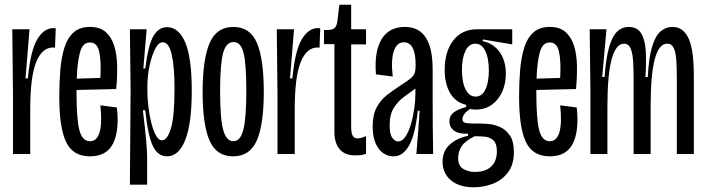

<svg xmlns="http://www.w3.org/2000/svg" viewBox="-20 -652 2988 813"><path d="M35 0V-250L32 -528H105L88 -320H98Q109 -437 137.5 -485Q166 -533 206 -533Q213 -533 216 -532L213 -450Q210 -451 205 -451Q158 -451 133 -388.5Q108 -326 108 -189V0Z M361 10Q289 10 260 -50.5Q231 -111 231 -242Q231 -303 235.5 -356.5Q240 -410 253 -451Q266 -492 292 -515Q318 -538 361 -538Q403 -538 427.5 -516.5Q452 -495 463.5 -458.5Q475 -422 476 -374.5Q477 -327 472 -275L304 -271Q304 -267 304 -261Q304 -145 316.5 -99.5Q329 -54 361 -54Q391 -54 402 -93Q413 -132 405 -206L475 -197Q486 -100 459 -45Q432 10 361 10ZM361 -472Q330 -473 318.5 -429.5Q307 -386 305 -319L405 -322Q409 -393 400 -433Q391 -473 361 -472Z M530 130 533 -274 530 -528H601L587 -362H595Q608 -463 630 -500Q652 -537 687 -537Q737 -537 764.5 -472Q792 -407 792 -269Q792 -129 764.5 -59.5Q737 10 687 10Q648 10 627 -34.5Q606 -79 595 -185H585Q595 -102 599 -56.5Q603 -11 603 13V130ZM666 -58Q689 -58 704 -109.5Q719 -161 719 -276Q719 -370 707 -421.5Q695 -473 669 -473Q651 -473 636.5 -444Q622 -415 613 -372Q604 -329 604 -287V-265Q604 -239 608 -203.5Q612 -168 620 -135Q628 -102 639.5 -80Q651 -58 666 -58Z M967 10Q896 10 867 -57.5Q838 -125 838 -261Q838 -401 867.5 -469.5Q897 -538 968 -538Q1039 -538 1068 -470Q1097 -402 1097 -263Q1097 -125 1067.5 -57.5Q1038 10 967 10ZM968 -54Q998 -54 1010.5 -103Q1023 -152 1023 -270Q1023 -380 1011.5 -427Q1000 -474 969 -474Q937 -474 924.5 -426.5Q912 -379 912 -267Q912 -151 925 -102.5Q938 -54 968 -54Z M1155 0V-250L1152 -528H1225L1208 -320H1218Q1229 -437 1257.5 -485Q1286 -533 1326 -533Q1333 -533 1336 -532L1333 -450Q1330 -451 1325 -451Q1278 -451 1253 -388.5Q1228 -326 1228 -189V0Z M1484 6Q1440 6 1418 -20.5Q1396 -47 1396 -92V-465H1352V-525H1366Q1390 -525 1398.5 -535Q1407 -545 1409 -565L1417 -632H1467V-528H1530V-464H1467V-117Q1467 -88 1473.5 -77Q1480 -66 1494 -66Q1499 -66 1508.5 -68Q1518 -70 1530 -76V-1Q1519 4 1506 5Q1493 6 1484 6Z M1647 10Q1607 10 1582.5 -24Q1558 -58 1558 -116Q1558 -166 1575 -197.5Q1592 -229 1618.5 -249.5Q1645 -270 1674 -289Q1704 -308 1718 -319.5Q1732 -331 1736 -343.5Q1740 -356 1740 -376Q1740 -473 1690 -473Q1660 -473 1647.5 -435.5Q1635 -398 1643 -328L1572 -337Q1564 -433 1595.5 -485.5Q1627 -538 1695 -538Q1812 -538 1812 -359V-241Q1812 -181 1812.5 -120.5Q1813 -60 1814 0H1743Q1747 -46 1750.5 -91.5Q1754 -137 1757 -183H1749Q1738 -81 1712 -35.5Q1686 10 1647 10ZM1666 -53Q1683 -53 1696.5 -73Q1710 -93 1719.5 -124.5Q1729 -156 1734 -191Q1739 -226 1739 -257V-277Q1717 -261 1691.5 -242.5Q1666 -224 1648 -196Q1630 -168 1630 -121Q1630 -83 1641.5 -68Q1653 -53 1666 -53Z M1986 141Q1924 141 1889 111Q1854 81 1854 33Q1854 -12 1884 -39.5Q1914 -67 1962 -77V-86Q1923 -84 1903 -98.5Q1883 -113 1883 -139Q1883 -162 1900.5 -175.5Q1918 -189 1954 -199V-208Q1910 -218 1886.5 -257Q1863 -296 1863 -356Q1863 -434 1899.5 -481Q1936 -528 2000 -528H2149V-464L2024 -485V-478Q2070 -468 2096 -431Q2122 -394 2122 -340Q2122 -298 2106.5 -263.5Q2091 -229 2062.5 -208.5Q2034 -188 1995 -188Q1991 -188 1983.5 -188.5Q1976 -189 1971 -191Q1938 -169 1938 -147Q1938 -134 1952 -131.5Q1966 -129 1985 -129H2017Q2027 -129 2049.5 -127Q2072 -125 2096.5 -114.5Q2121 -104 2138.5 -79Q2156 -54 2156 -8Q2156 45 2131 78Q2106 111 2067 126Q2028 141 1986 141ZM1994 -243Q2021 -243 2035.5 -273.5Q2050 -304 2050 -353Q2050 -405 2035 -436Q2020 -467 1993 -467Q1965 -467 1950.5 -436Q1936 -405 1936 -356Q1936 -304 1951.5 -273.5Q1967 -243 1994 -243ZM1991 76Q2036 76 2060 53Q2084 30 2084 -11Q2084 -43 2070.5 -56.5Q2057 -70 2038 -72.5Q2019 -75 2003 -75H1990Q1950 -56 1935 -33Q1920 -10 1920 16Q1920 51 1942 63.5Q1964 76 1991 76Z M2308 10Q2236 10 2207 -50.5Q2178 -111 2178 -242Q2178 -303 2182.5 -356.5Q2187 -410 2200 -451Q2213 -492 2239 -515Q2265 -538 2308 -538Q2350 -538 2374.5 -516.5Q2399 -495 2410.5 -458.5Q2422 -422 2423 -374.5Q2424 -327 2419 -275L2251 -271Q2251 -267 2251 -261Q2251 -145 2263.5 -99.5Q2276 -54 2308 -54Q2338 -54 2349 -93Q2360 -132 2352 -206L2422 -197Q2433 -100 2406 -45Q2379 10 2308 10ZM2308 -472Q2277 -473 2265.5 -429.5Q2254 -386 2252 -319L2352 -322Q2356 -393 2347 -433Q2338 -473 2308 -472Z M2480 0V-270L2477 -528H2548L2530 -326H2540Q2546 -409 2560 -455Q2574 -501 2594.5 -519.5Q2615 -538 2641 -538Q2679 -538 2695.5 -510Q2712 -482 2714.5 -434Q2717 -386 2713 -326H2723Q2727 -407 2741 -453.5Q2755 -500 2777 -519Q2799 -538 2826 -538Q2858 -538 2877 -517.5Q2896 -497 2904.5 -465Q2913 -433 2915.5 -397.5Q2918 -362 2918 -331V0H2846V-314Q2846 -358 2844 -393Q2842 -428 2833.5 -447.5Q2825 -467 2805 -467Q2770 -467 2752.5 -401.5Q2735 -336 2735 -200V0H2663V-307Q2663 -354 2661 -390Q2659 -426 2650.5 -446.5Q2642 -467 2622 -467Q2588 -467 2570 -401.5Q2552 -336 2552 -199V0Z"/></svg>

Font: Bricolage Grotesque 96pt Condensed Light
Style: Regular
Weight: 300
Width: 3
Designer: Mathieu Triay
Foundry: Atelier Triay
Version: Version 1.001; ttfautohint (v1.8.4.7-5d5b);gftools[0.9.33.de